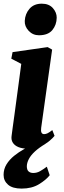

<svg xmlns="http://www.w3.org/2000/svg" viewBox="-21 -818 354 1070"><path d="M133 10.5Q103 10.5 81.8 1.8Q60.5 -7 50.5 -22.8Q40.5 -38.5 43.5 -60Q45.5 -79 49.8 -107.8Q54 -136.5 59 -174.5Q64 -212.5 70.2 -257.8Q76.5 -303 83.2 -354.5Q90 -406 97.5 -462L42 -491L49 -527.5L244.5 -555.5L269.5 -541.5L208.5 -106Q206 -88 210.2 -79.2Q214.5 -70.5 225 -70.5Q234.5 -70.5 244.5 -75.5Q254.5 -80.5 270.5 -93L283 -61Q275 -50.5 255.8 -33.8Q236.5 -17 206 -3.2Q175.5 10.5 133 10.5ZM196 -621.5Q162 -621.5 138.8 -646.2Q115.5 -671 117 -701.5Q119 -741 143.5 -769.2Q168 -797.5 212 -797.5Q252 -797.5 273.8 -772.8Q295.5 -748 295 -719Q294.5 -679.5 270.8 -650.5Q247 -621.5 196 -621.5ZM100 233Q48.5 233 23.8 211.2Q-1 189.5 -1 156.5Q-1 124.5 15.2 98Q31.5 71.5 57.5 50.5Q83.5 29.5 113.5 12.8Q143.5 -4 170.5 -17L194.5 -27L232.5 -16.5Q196.5 5 173.5 26.2Q150.5 47.5 139.8 68.2Q129 89 128.5 108Q128.5 129 138.5 137.5Q148.5 146 164 146Q184.5 146 201.8 136.2Q219 126.5 240 111L256 158.5Q236 184.5 196 208.8Q156 233 100 233Z"/></svg>

Font: Merriweather 48pt Black
Style: Italic
Weight: 900
Italic angle: -7.8°
Version: Version 2.101